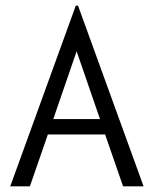

<svg xmlns="http://www.w3.org/2000/svg" viewBox="-20 -654 540 674"><path d="M412 0 349 -182H148L85 0H16L246 -634H254L484 0ZM249 -474 167 -236H331Z"/></svg>

Font: Inconsolata Nerd Font Mono
Style: Regular
Weight: 400
Monospace: yes
Designer: Raph Levien, Cyreal, Brenton Simpson
Foundry: Raph Levien, Cyreal, Google
Version: Version 3.000; ttfautohint (v1.8.3);Nerd Fonts 3.0.2